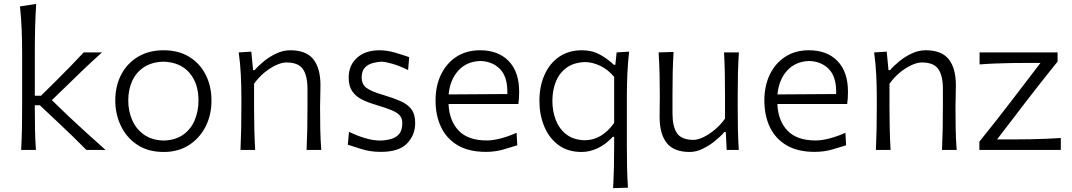

<svg xmlns="http://www.w3.org/2000/svg" viewBox="-20 -762 5450 976"><path d="M87.5 0Q90.5 -55.5 91.5 -107Q92.5 -158.5 92.5 -219.5V-494Q92.5 -557 90 -615.5Q87.5 -674 81.5 -729.5L164 -742Q160 -681.5 158.5 -620.2Q157 -559 157 -494V-275.5H188.5L266.5 -352.5Q302 -388 337.2 -424Q372.5 -460 405.5 -495.5H498.5Q450 -452 404.5 -408.8Q359 -365.5 315.5 -322.5L243.5 -253L326.5 -173Q372.5 -130 420 -86.5Q467.5 -43 516.5 0H419Q385 -34.5 349 -69.5Q313 -104.5 276 -139L182.5 -227H157V-211Q157 -153.5 158 -103.8Q159 -54 162.5 0Z M812.5 10.5Q732.5 10.5 677.8 -26Q623 -62.5 594.5 -122.2Q566 -182 566 -251Q566 -325 596.2 -382.8Q626.5 -440.5 681.8 -473.5Q737 -506.5 811.5 -506.5Q888 -506.5 942.5 -472.8Q997 -439 1026 -381.2Q1055 -323.5 1055 -251Q1055 -177.5 1025 -118.5Q995 -59.5 940.5 -24.5Q886 10.5 812.5 10.5ZM812 -47.5Q873 -49.5 912.2 -78Q951.5 -106.5 970.2 -152.2Q989 -198 989 -251Q989 -338.5 942.8 -392Q896.5 -445.5 812 -448.5Q752.5 -447 712.2 -420.8Q672 -394.5 652 -350.2Q632 -306 632 -251Q632 -198.5 651.5 -152.8Q671 -107 711 -78.2Q751 -49.5 812 -47.5Z M1202.5 0Q1205 -55.5 1206 -107Q1207 -158.5 1207 -219.5V-269.5Q1207 -324 1204.2 -381.2Q1201.5 -438.5 1193.5 -495.5L1257.5 -499.5L1266.5 -405.5H1274.5Q1293 -427.5 1322 -451Q1351 -474.5 1385.5 -490.5Q1420 -506.5 1455 -506.5Q1536.5 -506.5 1572.8 -460.8Q1609 -415 1609 -328.5Q1609 -296.5 1608 -268.8Q1607 -241 1607 -219.5Q1607 -158.5 1608 -107Q1609 -55.5 1613 0H1538.5Q1541 -55.5 1542 -106.8Q1543 -158 1543 -217V-310.5Q1543 -377 1519.8 -410.8Q1496.5 -444.5 1436 -444.5Q1412 -444.5 1381.8 -430.2Q1351.5 -416 1322.2 -391.5Q1293 -367 1271.5 -336V-217Q1271.5 -158 1272.8 -106.8Q1274 -55.5 1277 0Z M1916.5 10Q1864 10 1821 -3.2Q1778 -16.5 1748 -26.5L1754 -92Q1796 -71.5 1837 -59.5Q1878 -47.5 1913.5 -47.5Q1943.5 -48.5 1969 -55.8Q1994.5 -63 2009.8 -81.8Q2025 -100.5 2025 -136.5Q2025 -160 2012.2 -175Q1999.5 -190 1969.8 -202.2Q1940 -214.5 1889.5 -229.5Q1851.5 -240.5 1820.2 -256Q1789 -271.5 1770.8 -297.8Q1752.5 -324 1752.5 -367Q1752.5 -430.5 1795 -468.5Q1837.5 -506.5 1909.5 -506.5Q1947.5 -506.5 1989.8 -494Q2032 -481.5 2060 -471.5L2054.5 -406Q2009.5 -428 1973 -438.2Q1936.5 -448.5 1918 -448.5Q1897.5 -447.5 1874.2 -441.2Q1851 -435 1834.8 -418.2Q1818.5 -401.5 1818.5 -368.5Q1818.5 -333.5 1843.2 -315Q1868 -296.5 1932.5 -278Q1980.5 -263.5 2016 -248Q2051.5 -232.5 2071 -207Q2090.5 -181.5 2090.5 -137Q2090.5 -75.5 2049.2 -32.8Q2008 10 1916.5 10Z M2450 10Q2363 10 2306.2 -23.8Q2249.5 -57.5 2221.8 -116.5Q2194 -175.5 2194 -251Q2194 -325.5 2221.8 -383Q2249.5 -440.5 2300.2 -473.5Q2351 -506.5 2420.5 -506.5Q2512.5 -506.5 2565.8 -451.8Q2619 -397 2619 -295.5Q2619 -259.5 2615 -233.5H2260Q2264 -147.5 2311.8 -97.8Q2359.5 -48 2455 -48Q2486 -48 2526 -58.5Q2566 -69 2606 -87L2609.5 -23.5Q2580 -14 2538.8 -2Q2497.5 10 2450 10ZM2421.5 -452Q2351.5 -449.5 2309.5 -402.8Q2267.5 -356 2260.5 -282L2559 -284Q2559 -287 2559 -290Q2559 -293 2559 -296Q2559 -373.5 2521 -411.8Q2483 -450 2421.5 -452Z M3096.5 194.5Q3099.5 139.5 3100.8 86.8Q3102 34 3102 -25V-66.5H3095Q3060 -28.5 3019 -9Q2978 10.5 2937 10.5Q2865.5 10.5 2817.8 -25.5Q2770 -61.5 2746 -120.8Q2722 -180 2722 -249.5Q2722 -323 2747.8 -381.2Q2773.5 -439.5 2822 -473Q2870.5 -506.5 2939 -506.5Q2990 -506.5 3030.8 -483.8Q3071.5 -461 3100.5 -432.5H3108L3114.5 -495.5L3178 -499.5Q3171.5 -442 3169 -383.5Q3166.5 -325 3166.5 -269.5V-27.5Q3166.5 33.5 3167.5 85Q3168.5 136.5 3172 192ZM2953.5 -49Q3039.5 -50 3102 -137V-371Q3070.5 -409 3031 -427.5Q2991.5 -446 2955 -446.5Q2898 -445 2861 -418.5Q2824 -392 2806 -347.8Q2788 -303.5 2788 -249Q2788 -197 2805.2 -152Q2822.5 -107 2859 -78.8Q2895.5 -50.5 2953.5 -49Z M3486 10.5Q3405 10.5 3369 -35.5Q3333 -81.5 3333 -167.5Q3333 -200 3333.5 -224.2Q3334 -248.5 3334 -271.5Q3334 -334.5 3332.8 -387.2Q3331.5 -440 3328 -495.5L3404 -498Q3400.5 -442.5 3399.5 -389.2Q3398.5 -336 3398.5 -276.5V-185Q3398.5 -118.5 3421.5 -84.8Q3444.5 -51 3505 -51Q3527.5 -51 3556.8 -65.2Q3586 -79.5 3615 -104Q3644 -128.5 3665.5 -159V-276.5Q3665.5 -336 3664.5 -388Q3663.5 -440 3660.5 -495.5H3736Q3732.5 -440 3731.2 -387.2Q3730 -334.5 3730 -271.5V-219.5Q3730 -158.5 3731 -107Q3732 -55.5 3735.5 0H3674L3669.5 -90.5H3662Q3643 -68.5 3614.2 -45.2Q3585.5 -22 3552.2 -5.8Q3519 10.5 3486 10.5Z M4121.5 10Q4034.5 10 3977.8 -23.8Q3921 -57.5 3893.2 -116.5Q3865.5 -175.5 3865.5 -251Q3865.5 -325.5 3893.2 -383Q3921 -440.5 3971.8 -473.5Q4022.5 -506.5 4092 -506.5Q4184 -506.5 4237.2 -451.8Q4290.5 -397 4290.5 -295.5Q4290.5 -259.5 4286.5 -233.5H3931.5Q3935.5 -147.5 3983.2 -97.8Q4031 -48 4126.5 -48Q4157.5 -48 4197.5 -58.5Q4237.5 -69 4277.5 -87L4281 -23.5Q4251.5 -14 4210.2 -2Q4169 10 4121.5 10ZM4093 -452Q4023 -449.5 3981 -402.8Q3939 -356 3932 -282L4230.5 -284Q4230.5 -287 4230.5 -290Q4230.5 -293 4230.5 -296Q4230.5 -373.5 4192.5 -411.8Q4154.5 -450 4093 -452Z M4432.5 0Q4435 -55.5 4436 -107Q4437 -158.5 4437 -219.5V-269.5Q4437 -324 4434.2 -381.2Q4431.5 -438.5 4423.5 -495.5L4487.5 -499.5L4496.5 -405.5H4504.5Q4523 -427.5 4552 -451Q4581 -474.5 4615.5 -490.5Q4650 -506.5 4685 -506.5Q4766.5 -506.5 4802.8 -460.8Q4839 -415 4839 -328.5Q4839 -296.5 4838 -268.8Q4837 -241 4837 -219.5Q4837 -158.5 4838 -107Q4839 -55.5 4843 0H4768.5Q4771 -55.5 4772 -106.8Q4773 -158 4773 -217V-310.5Q4773 -377 4749.8 -410.8Q4726.5 -444.5 4666 -444.5Q4642 -444.5 4611.8 -430.2Q4581.5 -416 4552.2 -391.5Q4523 -367 4501.5 -336V-217Q4501.5 -158 4502.8 -106.8Q4504 -55.5 4507 0Z M4958.5 0V-42Q5003 -97.5 5045 -150.5Q5087 -203.5 5123 -251L5269 -442H5186Q5158 -442 5119.5 -441.5Q5081 -441 5039.2 -439.2Q4997.5 -437.5 4959.5 -434.5V-495.5H5356V-449Q5336 -424 5309.2 -390.5Q5282.5 -357 5254.2 -321Q5226 -285 5201 -252.5L5048.5 -53.5H5152.5Q5181 -53.5 5219 -54.2Q5257 -55 5297.5 -56.5Q5338 -58 5372.5 -60.5V0Z"/></svg>

Font: Commissioner Flair Light
Style: Regular
Weight: 300
Designer: Kostas Bartsokas
Foundry: Kostas Bartsokas
Version: Version 1.000; ttfautohint (v1.8.3)